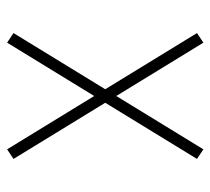

<svg xmlns="http://www.w3.org/2000/svg" viewBox="-46 -560 592 540"><g transform="rotate(-90 250.0 -290.0)"><path d="M100 -14 427 -548 400 -566 73 -32ZM400 -14 427 -32 100 -566 73 -548Z"/></g></svg>

Font: M PLUS Code Latin ExtraLight
Style: Regular
Weight: 250
Designer: Coji Morishita
Foundry: UNDERFOREST DESIGN
Version: Version 1.002; ttfautohint (v1.8.3)